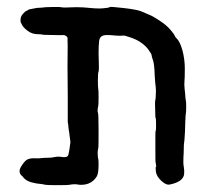

<svg xmlns="http://www.w3.org/2000/svg" viewBox="-20 -521 587 561"><path d="M394 -393Q383 -400 383 -400.5Q383 -401 385 -399Q392 -395 394 -393ZM495 -410Q506 -400 513 -374Q520 -348 520 -320.5Q520 -293 519 -283.5Q518 -274 519.5 -260.5Q521 -247 521 -247Q521 -247 521.5 -239Q522 -231 523 -227.5Q524 -224 524 -209Q524 -194 523 -189Q522 -184 522 -177Q522 -170 521.5 -167Q521 -164 521 -153.5Q521 -143 520.5 -137Q520 -131 519.5 -120.5Q519 -110 518 -104.5Q517 -99 517 -87Q517 -75 516 -62Q515 -44 517 -33.5Q519 -23 518 -12Q515 10 477 18Q466 21 451.5 7.5Q437 -6 435.5 -19.5Q434 -33 435.5 -33Q437 -33 436 -39.5Q435 -46 434.5 -47Q434 -48 434 -80.5Q434 -113 434 -126Q434 -139 435 -139Q436 -139 436 -155.5Q436 -172 435 -177H434L433 -216Q433 -228 434 -230Q435 -232 435 -240.5Q435 -249 435.5 -251.5Q436 -254 435 -266.5Q434 -279 433.5 -280Q433 -281 432 -301Q431 -334 427 -345Q423 -356 423 -359.5Q423 -363 415 -374Q397 -400 360 -412Q344 -418 338.5 -417Q333 -416 319 -417Q290 -420 282.5 -417.5Q275 -415 272 -409.5Q269 -404 268.5 -386.5Q268 -369 268 -366Q270 -316 268 -312Q266 -308 266 -287Q266 -266 267 -262Q268 -258 268 -236.5Q268 -215 267 -211Q264 -197 266 -192.5Q268 -188 268 -141Q268 -94 267.5 -91Q267 -88 266 -82Q265 -76 265.5 -70.5Q266 -65 266 -62.5Q266 -60 267 -57.5Q268 -55 268 -40Q268 -15 263 -6Q248 19 217 19Q210 19 206.5 18Q203 17 194.5 17.5Q186 18 183 19Q180 20 149 20Q118 20 113 19Q108 18 103 17Q67 14 54 3Q51 0 50.5 0Q50 0 47.5 -3.5Q45 -7 43 -8Q32 -19 42 -35Q52 -51 60 -55Q68 -59 81 -58.5Q94 -58 101 -59Q108 -60 119.5 -60Q131 -60 139 -62Q147 -64 156 -63Q177 -59 179.5 -68Q182 -77 183 -85.5Q184 -94 184.5 -96.5Q185 -99 185.5 -103Q186 -107 185 -112.5Q184 -118 183.5 -123Q183 -128 182.5 -131.5Q182 -135 181 -141Q180 -147 180 -148.5Q180 -150 179.5 -155.5Q179 -161 178.5 -161.5Q178 -162 178 -163.5Q178 -165 178 -167Q178 -169 178 -172.5Q178 -176 178 -180.5Q178 -185 178 -190Q178 -201 178 -238.5Q178 -276 177.5 -298.5Q177 -321 177.5 -357Q178 -393 177.5 -398.5Q177 -404 177.5 -408Q178 -412 173.5 -415.5Q169 -419 162.5 -418.5Q156 -418 144.5 -418.5Q133 -419 119.5 -419Q106 -419 103 -420Q100 -421 92 -421Q73 -421 60 -431.5Q47 -442 44.5 -448Q42 -454 41 -454.5Q40 -455 40 -464Q40 -473 47.5 -481Q55 -489 56.5 -489Q58 -489 61.5 -491.5Q65 -494 67 -494Q69 -494 70.5 -494.5Q72 -495 75 -495.5Q78 -496 78 -496Q78 -496 83 -497Q88 -498 89 -498Q90 -498 99 -498.5Q108 -499 108.5 -499.5Q109 -500 132.5 -500.5Q156 -501 158.5 -500Q161 -499 171.5 -499Q182 -499 185 -499.5Q188 -500 203.5 -500Q219 -500 222 -499.5Q225 -499 234.5 -498.5Q244 -498 245.5 -497.5Q247 -497 259.5 -496.5Q272 -496 278.5 -496.5Q285 -497 292.5 -498Q300 -499 301 -500.5Q302 -502 341.5 -497.5Q381 -493 393.5 -487.5Q406 -482 417 -477.5Q428 -473 447.5 -460Q467 -447 478 -434Q489 -421 490 -417.5Q491 -414 495 -410Z"/></svg>

Font: TT2020 Style E
Style: Regular
Weight: 400
Version: Version 00.2